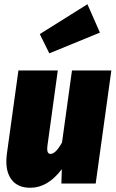

<svg xmlns="http://www.w3.org/2000/svg" viewBox="-20 -867 546 907"><path d="M10 -104Q10 -123 13 -144L67 -534H253L204 -178Q203 -172 203 -163Q203 -140 219 -140Q243 -140 273 -194L320 -534H506L432 0H270L272 -68Q206 20 123 20Q68 20 39 -13Q10 -46 10 -104ZM393 -847 452 -713 213 -615 168 -706Z"/></svg>

Font: Fira Sans Condensed Black
Style: Italic
Weight: 900
Width: 3
Italic angle: -8°
Designer: Carrois Corporate & Edenspiekermann AG
Foundry: Carrois Corporate GbR & Edenspiekermann AG
Version: Version 4.203